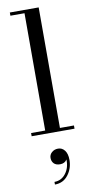

<svg xmlns="http://www.w3.org/2000/svg" viewBox="-112 -794 558 1146"><g transform="rotate(-10 166.5 -221.0)"><path d="M36.6 -19.5H122.1V-730.5H36.6V-750H211.4V-19.5H296.4V0H36.6ZM125 147.5Q125 127.4 140.6 113.8Q156.2 100.1 178.7 100.1Q203.1 100.1 218.8 120.6Q234.4 141.1 234.4 177.7Q234.4 229.5 204.3 268.8Q174.3 308.1 123.5 308.1V292Q166 292 192.6 256.8Q219.2 221.7 216.8 172.4Q204.1 194.3 175.3 194.3Q150.4 194.3 137.7 181.2Q125 168 125 147.5Z"/></g></svg>

Font: Bodoni* 11pt
Style: Regular
Weight: 400
Version: Version 2.3